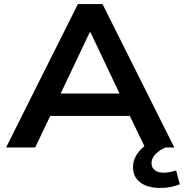

<svg xmlns="http://www.w3.org/2000/svg" viewBox="-20 -725 904 944"><path d="M10 0 363 -705H484L837 0H693L598 -197L660 -155H186L247 -197L153 0ZM421 -566 263 -233 232 -265H613L583 -233L425 -566ZM768 199Q705 199 669.5 172Q634 145 634 97Q634 55 664.5 18.5Q695 -18 751 -41L793 0Q773 9 757.5 21Q742 33 733.5 47.5Q725 62 725 77Q725 100 741.5 112Q758 124 785 124Q801 124 815.5 121Q830 118 846 113L864 181Q841 190 818.5 194.5Q796 199 768 199Z"/></svg>

Font: Nunito Sans 10pt SemiExpanded
Style: Bold
Weight: 700
Width: 6
Designer: Vernon Adams
Foundry: Vernon Adams
Version: Version 3.101;gftools[0.9.27]